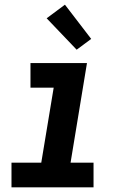

<svg xmlns="http://www.w3.org/2000/svg" viewBox="-20 -799 540 819"><path d="M29 0V-105H156L209 -425H110V-530H351L281 -105H379V0ZM307 -587 179 -721 257 -779 369 -633Z"/></svg>

Font: Iosevka Slab Extrabold Oblique
Style: Regular
Weight: 800
Italic angle: -9°
Monospace: yes
Designer: Belleve Invis
Foundry: Belleve Invis
Version: Version 11.1.1; ttfautohint (v1.8.3)